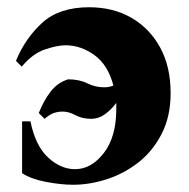

<svg xmlns="http://www.w3.org/2000/svg" viewBox="-20 -495 521 530"><path d="M226 -475Q292 -475 342.5 -446Q393 -417 422 -364Q451 -311 451 -238Q451 -174 426.5 -126Q402 -78 362.5 -47Q323 -16 275.5 -0.5Q228 15 182 15Q148 15 106.5 7Q65 -1 41 -17V-160H64Q78 -92 113 -60Q148 -28 187 -28Q232 -28 266.5 -72.5Q301 -117 301 -194Q301 -203 301 -211Q287 -192 269.5 -179.5Q252 -167 232 -167Q207 -167 188.5 -177Q170 -187 153 -187Q140 -187 128.5 -183Q117 -179 103 -167L87 -183Q101 -218 120 -242.5Q139 -267 168 -276Q199 -276 221 -265Q243 -254 268 -254Q282 -254 293 -259Q278 -316 240.5 -343Q203 -370 161 -370Q138 -370 104 -358.5Q70 -347 40 -311L24 -327Q50 -390 97 -432.5Q144 -475 226 -475Z"/></svg>

Font: Bona Nova
Style: Bold
Weight: 700
Designer: Mateusz Machalski
Foundry: Capitalics
Version: Version 4.001; ttfautohint (v1.8.3)